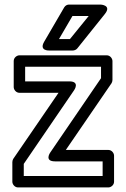

<svg xmlns="http://www.w3.org/2000/svg" viewBox="-20 -795 553 840"><path d="M221 -89H429V-25H84V-78L304 -400C304 -400 332 -439 283 -439H90V-503H422V-453L200 -128C200 -128 172 -89 221 -89ZM268 -139 468 -431C470 -434 472 -440 472 -445V-528C472 -539 462 -553 447 -553H65C54 -553 40 -543 40 -528V-414C40 -403 50 -389 65 -389H236L38 -100C36 -97 34 -91 34 -86V0C34 11 44 25 59 25H454C465 25 479 15 479 0V-114C479 -125 469 -139 454 -139ZM297 -725H368L286 -624H238ZM282 -775C274 -775 266 -771 261 -763L173 -612C150 -572 195 -574 195 -574H298C305 -574 313 -577 318 -583L439 -734C470 -773 420 -775 420 -775Z"/></svg>

Font: Asimov
Style: NarOu
Weight: 500
Designer: Google
Version: Version 2.000980; 2014